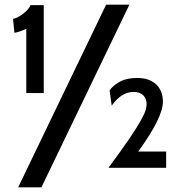

<svg xmlns="http://www.w3.org/2000/svg" viewBox="-20 -720 769 825"><path d="M168 -320H93V-596Q61 -582 42 -579L36 -639Q45 -640 57 -646.5Q69 -653 79.5 -661Q90 -669 99 -679Q108 -689 111 -698H168ZM536 -700 158 85H58L436 -700ZM694 1H446Q503 -76 536 -124.5Q569 -173 585.5 -203Q602 -233 606 -248Q610 -263 610 -272Q610 -297 595 -311Q580 -325 553 -325Q502 -325 460 -266L451 -331Q462 -350 492.5 -367.5Q523 -385 568 -385Q598 -385 619 -377Q640 -369 653.5 -355Q667 -341 673.5 -322.5Q680 -304 680 -283Q680 -215 574 -69H694Z"/></svg>

Font: Cabin
Style: Regular
Weight: 400
Designer: Pablo Impallari
Foundry: Pablo Impallari
Version: Version 1.007